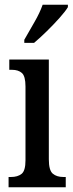

<svg xmlns="http://www.w3.org/2000/svg" viewBox="-20 -786 308 806"><path d="M16 0V-43H26Q54 -43 70.5 -56Q87 -69 87 -113V-423Q87 -466 72 -479.5Q57 -493 30 -493H19V-536H185V-117Q185 -71 201.5 -57Q218 -43 246 -43H256V0ZM82 -619Q103 -656 125 -694Q147 -732 159 -766H265V-756Q255 -739 230.5 -711.5Q206 -684 177 -655.5Q148 -627 123 -606H82Z"/></svg>

Font: Noto Serif Tamil ExtraCondensed Medium
Style: Regular
Weight: 500
Width: 2
Designer: Indian Type Foundry, Tom Grace, and the Monotype Design Team
Foundry: Monotype Imaging Inc.
Version: Version 2.004; ttfautohint (v1.8.4.7-5d5b)